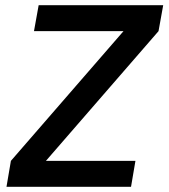

<svg xmlns="http://www.w3.org/2000/svg" viewBox="-20 -720 653 740"><path d="M22 -100 5 0H485L502 -100H157L591 -600L609 -700H129L111 -600H456Z"/></svg>

Font: Uncut Sans Semibold
Style: Italic
Weight: 600
Italic angle: -10°
Designer: Kasper Nordkvist
Foundry: Uncut Type
Version: Version 1.111;FEAKit 1.0